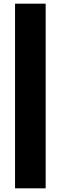

<svg xmlns="http://www.w3.org/2000/svg" viewBox="-20 -817 352 1047"><path d="M62 210V-797H229V210Z"/></svg>

Font: Repo Black
Style: Regular
Weight: 900
Designer: Stefan Peev
Foundry: Context Ltd
Version: Version 1.502